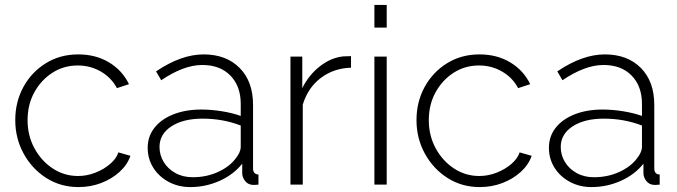

<svg xmlns="http://www.w3.org/2000/svg" viewBox="-20 -750 2752 780"><path d="M299 10Q226 10 168 -27Q110 -64 76 -126Q42 -188 42 -262Q42 -336 75 -396.5Q108 -457 166 -493Q224 -529 298 -529Q369 -529 423 -496.5Q477 -464 504 -408L455 -392Q432 -435 389.5 -459.5Q347 -484 296 -484Q239 -484 193 -454.5Q147 -425 119.5 -375Q92 -325 92 -262Q92 -199 120 -147.5Q148 -96 194.5 -65.5Q241 -35 297 -35Q333 -35 367.5 -48.5Q402 -62 427.5 -84Q453 -106 461 -131L510 -117Q497 -80 465.5 -51.5Q434 -23 391 -6.5Q348 10 299 10Z M580 -150Q580 -196 607.5 -231Q635 -266 684.5 -285.5Q734 -305 798 -305Q838 -305 881.5 -298Q925 -291 958 -279V-328Q958 -400 916 -443Q874 -486 802 -486Q763 -486 721 -470Q679 -454 635 -424L614 -460Q716 -529 807 -529Q899 -529 953.5 -474Q1008 -419 1008 -324V-66Q1008 -42 1030 -41V0Q1011 2 1005 1Q986 -1 975.5 -15Q965 -29 964 -44V-85Q928 -40 871.5 -15Q815 10 753 10Q704 10 664.5 -11.5Q625 -33 602.5 -69Q580 -105 580 -150ZM938 -107Q958 -132 958 -154V-240Q886 -268 803 -268Q724 -268 676 -236.5Q628 -205 628 -153Q628 -120 645 -92Q662 -64 692.5 -47Q723 -30 763 -30Q819 -30 866 -51.5Q913 -73 938 -107Z M1406 -475Q1336 -473 1283.5 -433.5Q1231 -394 1210 -325V0H1160V-520H1208V-392Q1235 -446 1280 -481Q1325 -516 1375 -521Q1385 -521 1392.5 -521.5Q1400 -522 1406 -522Z M1501 -638V-730H1551V-638ZM1501 0V-520H1551V0Z M1929 10Q1856 10 1798 -27Q1740 -64 1706 -126Q1672 -188 1672 -262Q1672 -336 1705 -396.5Q1738 -457 1796 -493Q1854 -529 1928 -529Q1999 -529 2053 -496.5Q2107 -464 2134 -408L2085 -392Q2062 -435 2019.5 -459.5Q1977 -484 1926 -484Q1869 -484 1823 -454.5Q1777 -425 1749.5 -375Q1722 -325 1722 -262Q1722 -199 1750 -147.5Q1778 -96 1824.5 -65.5Q1871 -35 1927 -35Q1963 -35 1997.5 -48.5Q2032 -62 2057.5 -84Q2083 -106 2091 -131L2140 -117Q2127 -80 2095.5 -51.5Q2064 -23 2021 -6.5Q1978 10 1929 10Z M2210 -150Q2210 -196 2237.5 -231Q2265 -266 2314.5 -285.5Q2364 -305 2428 -305Q2468 -305 2511.5 -298Q2555 -291 2588 -279V-328Q2588 -400 2546 -443Q2504 -486 2432 -486Q2393 -486 2351 -470Q2309 -454 2265 -424L2244 -460Q2346 -529 2437 -529Q2529 -529 2583.5 -474Q2638 -419 2638 -324V-66Q2638 -42 2660 -41V0Q2641 2 2635 1Q2616 -1 2605.5 -15Q2595 -29 2594 -44V-85Q2558 -40 2501.5 -15Q2445 10 2383 10Q2334 10 2294.5 -11.5Q2255 -33 2232.5 -69Q2210 -105 2210 -150ZM2568 -107Q2588 -132 2588 -154V-240Q2516 -268 2433 -268Q2354 -268 2306 -236.5Q2258 -205 2258 -153Q2258 -120 2275 -92Q2292 -64 2322.5 -47Q2353 -30 2393 -30Q2449 -30 2496 -51.5Q2543 -73 2568 -107Z"/></svg>

Font: Raleway Light
Style: Regular
Weight: 300
Designer: Matt McInerney, Pablo Impallari, Rodrigo Fuenzalida
Foundry: Matt McInerney, Pablo Impallari, Rodrigo Fuenzalida
Version: Version 4.026